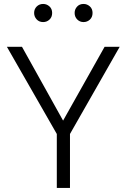

<svg xmlns="http://www.w3.org/2000/svg" viewBox="-20 -928 625 948"><path d="M325.5 0H260.5V-266.5L14 -697H88.5L291.5 -332.5L496.5 -697H571L325.5 -266.5ZM193 -819Q173 -819 160.8 -832.5Q148.5 -846 148.5 -864Q148.5 -883 161.2 -895.8Q174 -908.5 193 -908.5Q210.5 -908.5 224 -896.5Q237.5 -884.5 237.5 -864Q237.5 -843.5 224.2 -831.2Q211 -819 193 -819ZM392.5 -819Q374 -819 361.2 -832Q348.5 -845 348.5 -864Q348.5 -882 360.5 -895.2Q372.5 -908.5 392.5 -908.5Q410 -908.5 423.5 -896.5Q437 -884.5 437 -864Q437 -843.5 423.8 -831.2Q410.5 -819 392.5 -819Z"/></svg>

Font: Acari Sans Neue
Style: Regular
Weight: 400
Designer: Alfredo Marco Pradil (font), Cristiano Sobral (main changes)
Foundry: Hanken Design Co. (font), Cristiano Sobral (main changes)
Version: Version 2.459;March 19, 2022;FontCreator 14.0.0.2808 64-bit;